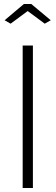

<svg xmlns="http://www.w3.org/2000/svg" viewBox="-20 -937 277 957"><path d="M93 0V-710H144V0ZM3 -836 99 -917H136L233 -836L203 -819L118 -882L33 -819Z"/></svg>

Font: Raleway Thin Light
Style: Regular
Weight: 300
Version: Version 4.026